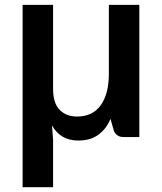

<svg xmlns="http://www.w3.org/2000/svg" viewBox="-20 -571 676 800"><path d="M560.5 -550.8V0H495.1Q465.8 0 454.6 -25.4L440.4 -75.7Q423.3 -34.2 390.1 -9.8Q356.9 14.6 306.2 14.6Q231.9 14.6 196.8 -48.3L201.2 13.7V209H74.2V-550.8H201.2V-200.2Q201.2 -141.1 228.5 -113.3Q255.9 -85.4 301.3 -85.4Q366.2 -85.4 399.9 -132.8Q433.6 -180.2 433.6 -263.2V-550.8Z"/></svg>

Font: Lycee Sans SemiBold
Style: Regular
Weight: 600
Designer: Justin Alvin
Foundry: Alkove Design
Version: Version 1.030